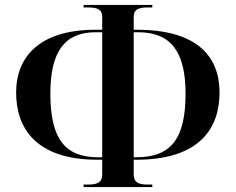

<svg xmlns="http://www.w3.org/2000/svg" viewBox="-20 -744 951 774"><path d="M317 10H594V0H581C548 0 519 -2 519 -41V-100H529C787 -100 865 -229 865 -371C865 -517 774 -624 532 -624H519V-676C519 -712 548 -714 581 -714H594V-724H317V-714H330C362 -714 392 -712 392 -676V-624H364C142 -624 45 -517 45 -371C45 -230 122 -100 374 -100H392V-41C392 -2 362 0 330 0H317ZM392 -110H376C242 -110 183 -184 183 -367C183 -536 241 -614 365 -614H392ZM519 -110V-614H537C667 -614 728 -538 728 -367C728 -185 670 -110 529 -110Z"/></svg>

Font: Noto Serif Display SemiBold
Style: Regular
Weight: 600
Designer: Monotype Design Team
Foundry: Monotype Imaging Inc.
Version: Version 2.009